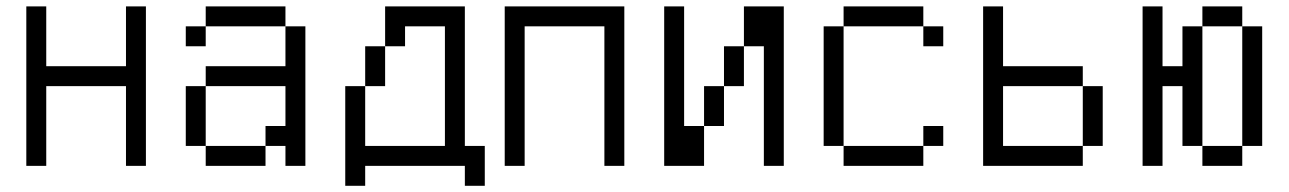

<svg xmlns="http://www.w3.org/2000/svg" viewBox="-20 -520 4040 602"><path d="M62.5 -500Q62.5 -500 62.5 0H125Q125 0 125 -250H375Q375 -250 375 0H437.5Q437.5 0 437.5 -500H375V-312.5H125V-500Z M625 -62.5V0H812.5V-62.5ZM625 -62.5V-250H562.5V-62.5ZM875 -62.5V0H937.5V-437.5H875Q875 -437.5 875 -312.5H625V-250H875Q875 -250 875 -125H812.5V-62.5ZM625 -437.5H562.5V-375H625ZM625 -437.5H875V-500H625Z M1437.5 0V62.5H1500Q1500 62.5 1500 -62.5H1437.5V-500H1187.5Q1187.5 -500 1187.5 -375H1125Q1125 -375 1125 -250H1062.5V62.5H1125V0ZM1125 -62.5V-250H1187.5Q1187.5 -250 1187.5 -375H1250V-437.5H1375Q1375 -437.5 1375 -62.5Z M1562.5 -500Q1562.5 -500 1562.5 0H1625V-437.5H1875V0H1937.5Q1937.5 0 1937.5 -500Z M2062.5 -500Q2062.5 -500 2062.5 0H2187.5Q2187.5 0 2187.5 -125H2125Q2125 -125 2125 -500ZM2375 -375Q2375 -375 2375 0H2437.5Q2437.5 0 2437.5 -500H2312.5Q2312.5 -500 2312.5 -375H2250Q2250 -375 2250 -250H2187.5Q2187.5 -250 2187.5 -125H2250Q2250 -125 2250 -250H2312.5Q2312.5 -250 2312.5 -375Z M2937.5 -62.5V-125H2875V-62.5H2625V0H2875V-62.5ZM2937.5 -375V-437.5H2875V-375ZM2625 -62.5Q2625 -62.5 2625 -437.5H2562.5Q2562.5 -437.5 2562.5 -62.5ZM2625 -437.5H2875V-500H2625Z M3062.5 -500Q3062.5 -500 3062.5 0H3375V-62.5H3125V-250H3375V-62.5H3437.5V-250H3375V-312.5H3125V-500Z M3562.5 -500Q3562.5 -500 3562.5 0H3625Q3625 0 3625 -250H3687.5V-62.5H3750V0H3875V-62.5H3750Q3750 -62.5 3750 -437.5H3687.5Q3687.5 -437.5 3687.5 -312.5H3625V-500ZM3875 -62.5H3937.5Q3937.5 -62.5 3937.5 -437.5H3875Q3875 -437.5 3875 -62.5ZM3750 -437.5H3875V-500H3750Z"/></svg>

Font: Unifont
Style: Regular
Weight: 500
Version: Version 13.0.05